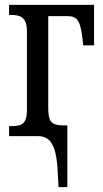

<svg xmlns="http://www.w3.org/2000/svg" viewBox="-20 -556 419 784"><path d="M215 135Q212 83 202 53.5Q192 24 175.5 12Q159 0 138 0H17V-41H27Q48 -41 62 -45.5Q76 -50 83 -64.5Q90 -79 90 -108V-426Q90 -456 82 -470.5Q74 -485 60 -490Q46 -495 27 -495H17V-536H364V-371H320L316 -406Q312 -436 306 -454.5Q300 -473 289 -481.5Q278 -490 258 -490H177V-116Q177 -86 182.5 -70.5Q188 -55 202 -49.5Q216 -44 239 -44H255V208H219Z"/></svg>

Font: Noto Serif ExtraCondensed
Style: Regular
Weight: 400
Width: 2
Designer: Monotype Design Team
Foundry: Monotype Imaging Inc.
Version: Version 2.013